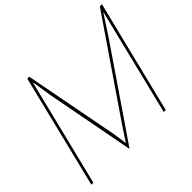

<svg xmlns="http://www.w3.org/2000/svg" viewBox="-182 -1047 1295 1295"><g transform="rotate(-45 465.5 -400.0)"><path d="M931.2 -809.1 731 0H711.9L899.9 -762.2H897.9L808.1 -624L375 9.8H372.1L251 -626L230 -763.2H228L39.1 1H20L220.2 -810.1H238.8L368.2 -134.8L382.8 -35.2H384.8L450.2 -134.8L911.1 -809.1Z"/></g></svg>

Font: Sinkin Sans 100 Thin Italic
Style: Regular
Weight: 100
Italic angle: -112°
Designer: Keith Bates
Foundry: K-Type
Version: Sinkin Sans (version 1.0)  by Keith Bates   •   © 2014   www